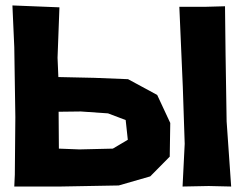

<svg xmlns="http://www.w3.org/2000/svg" viewBox="-20 -684 882 702"><path d="M635.7 -659.2 648.4 -366.2 655.3 -158.2 647.5 -2 743.2 -3.9 825.2 -2 808.6 -240.2 804.7 -487.3 802.7 -661.1 733.4 -659.2ZM195.3 -140.6 194.3 -275.4 275.4 -276.4 375 -269.5 439.5 -245.1 447.3 -172.9 392.6 -140.6 270.5 -137.7ZM25.4 -664.1 32.2 -511.7 36.1 -255.9 34.2 -44.9 32.2 -2H121.1H199.2L414.1 -5.9L529.3 -39.1L600.6 -111.3L602.5 -234.4L554.7 -336.9L448.2 -394.5L325.2 -399.4L193.4 -402.3L190.4 -472.7L197.3 -657.2Z"/></svg>

Font: MaokenAssortedSans-TC
Style: Regular
Weight: 500
Version: Version 0.83